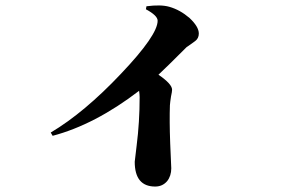

<svg xmlns="http://www.w3.org/2000/svg" viewBox="-20 -626 1040 704"><path d="M517 -603Q570 -610 601 -601Q640 -590 675 -560Q709 -528 709 -503Q709 -485 695 -475Q662 -451 665 -454Q589 -378 561 -352Q611 -318 611 -297Q611 -290 607 -272Q604 -253 603 -240Q601 -183 604 -102L608 -9Q608 19 593 38Q576 58 549 58Q474 58 474 -33L481 -92Q492 -179 492 -270Q492 -279 490 -293Q328 -169 173 -128L166 -140Q289 -213 424 -356Q558 -497 558 -550Q558 -569 515 -592Z"/></svg>

Font: Source Han Serif CN Heavy
Style: Regular
Weight: 900
Designer: Ryoko NISHIZUKA  (kana & ideographs); Frank Grießhammer (Latin, Greek & Cyrillic); Wenlong ZHANG  (bopomofo); Sandoll Co
Foundry: Adobe Systems Incorporated
Version: Version 1.000;PS 1;hotconv 16.6.53;makeotf.lib2.5.65590